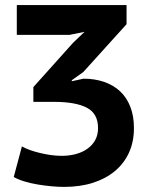

<svg xmlns="http://www.w3.org/2000/svg" viewBox="-20 -720 588 754"><path d="M222 -108Q252 -108 278 -115Q304 -122 323.5 -136Q343 -150 354 -170Q365 -190 365 -217Q365 -274 321 -297Q277 -320 192 -320H111V-378L267 -552L312 -595L253 -583H46V-700H477V-625L307 -437L262 -405V-401L308 -411Q352 -411 388.5 -398.5Q425 -386 451 -362Q477 -338 491.5 -301.5Q506 -265 506 -217Q506 -163 486.5 -120.5Q467 -78 431 -48Q395 -18 344.5 -2Q294 14 231 14Q209 14 182 11.5Q155 9 128 4.5Q101 0 76 -7.5Q51 -15 34 -25L66 -145Q80 -137 98.5 -130.5Q117 -124 138 -119Q159 -114 180.5 -111Q202 -108 222 -108Z"/></svg>

Font: PTSans
Style: Bold
Weight: 700
Designer: A.Korolkova, O.Umpeleva, V.Yefimov
Foundry: ParaType Ltd
Version: Version 2.003W OFL